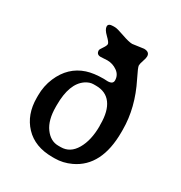

<svg xmlns="http://www.w3.org/2000/svg" viewBox="-168 -825 899 954"><g transform="rotate(30 281.5 -348.0)"><path d="M280.3 -406.2H266.1Q243.7 -406.2 221.2 -391.1Q159.2 -349.1 159.2 -226.1V-215.3Q159.2 -139.6 190.4 -96.9Q221.7 -54.2 266.1 -54.2H280.8Q334 -54.2 364.7 -106.7Q395.5 -159.2 395.5 -241.2L395 -246.6V-252Q395 -326.7 365.7 -366.5Q336.4 -406.2 280.3 -406.2ZM427.2 -658.7Q427.2 -648.4 420.4 -629.2Q413.6 -609.9 413.6 -599.6Q413.6 -589.8 440.4 -536.1Q504.4 -408.7 504.4 -282.7V-269Q504.4 -72.8 374 -11.7Q329.1 9.3 282.7 9.3H268.6Q168.5 9.3 111.6 -50.8Q54.7 -110.8 54.7 -207V-220.7Q54.7 -274.9 75.2 -322.8Q114.3 -414.1 200.7 -442.4Q239.7 -455.1 296.4 -455.1L317.4 -454.1Q348.6 -454.1 348.6 -475.6Q348.6 -506.8 322.8 -525.1Q296.9 -543.5 265.6 -543.5L228 -541.5Q203.6 -541.5 203.6 -565.9Q203.6 -570.8 215.6 -587.9Q227.5 -605 227.5 -614.3Q227.5 -623.5 202.9 -647.2Q178.2 -670.9 178.2 -688Q178.2 -705.1 205.6 -705.1H216.3Q229.5 -705.1 270.8 -690.4Q312 -675.8 331.5 -675.8L395 -684.6Q427.2 -684.6 427.2 -658.7Z"/></g></svg>

Font: Averia Gruesa Libre
Style: Regular
Weight: 400
Italic angle: -1.70001°
Version: Version 1.002